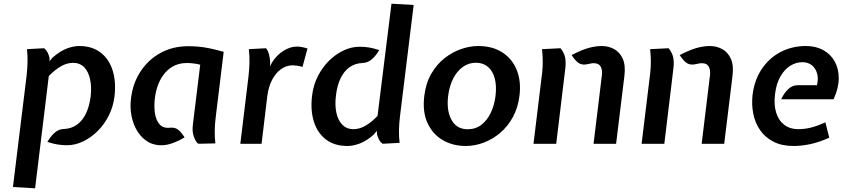

<svg xmlns="http://www.w3.org/2000/svg" viewBox="-20 -778 4568 1039"><path d="M50 234 124 -368.5Q128.5 -409 129 -444.8Q129.5 -480.5 126 -512L218.5 -517Q230 -508.5 237 -495.2Q244 -482 248 -465V-446.5L263.5 -465.5Q304.5 -501.5 341 -515.2Q377.5 -529 408 -529Q479 -529 525 -493.2Q571 -457.5 590 -395.5Q609 -333.5 599.5 -255.5Q592.5 -199.5 568.2 -151.8Q544 -104 507.8 -68.2Q471.5 -32.5 428.8 -12.2Q386 8 342 8Q318 8 293.5 4.2Q269 0.5 236.5 -10Q254 -40.5 276 -60Q298 -79.5 326 -80Q365 -81.5 395 -102.2Q425 -123 444.2 -161.8Q463.5 -200.5 470.5 -255.5Q476.5 -306.5 467.8 -348Q459 -389.5 435.8 -413.8Q412.5 -438 375 -438Q344 -438 312 -420.5Q280 -403 244 -366.5L170 241Z M867.5 7.5Q821 11.5 785 -8.2Q749 -28 725.5 -64.5Q702 -101 692.2 -148.2Q682.5 -195.5 689 -246Q698.5 -326.5 740 -390.5Q781.5 -454.5 848 -491.2Q914.5 -528 999 -528Q1027 -528 1055 -525.5Q1083 -523 1115.5 -516.2Q1148 -509.5 1190.5 -497.5L1147.5 -145.5Q1142.5 -105.5 1142 -69.8Q1141.5 -34 1145.5 -2L1053.5 0Q1040.5 -8 1029.8 -36.2Q1019 -64.5 1023.5 -102L1063.5 -428Q1043 -433 1024.8 -435Q1006.5 -437 991.5 -437Q920.5 -437 874.8 -385.5Q829 -334 818 -246Q813 -204.5 818.2 -166.5Q823.5 -128.5 843.2 -105.5Q863 -82.5 901.5 -87Q928 -89.5 945.5 -74.8Q963 -60 979 -34.5Q950.5 -17 921.2 -6Q892 5 867.5 7.5Z M1280.5 0 1325 -367Q1329 -402 1330 -439.5Q1331 -477 1326.5 -512L1419.5 -517Q1429 -506.5 1435 -486Q1441 -465.5 1442 -440.5L1440.5 -419L1452.5 -440.5Q1477 -480 1514 -503Q1551 -526 1586 -526Q1600.5 -526 1614.5 -523.2Q1628.5 -520.5 1644 -515.5L1617 -416Q1599.5 -421 1586.8 -422.8Q1574 -424.5 1563.5 -424.5Q1530.5 -424.5 1501.5 -404.2Q1472.5 -384 1452.5 -346Q1432.5 -308 1426 -254.5L1395.5 0Z M1860.5 12Q1789 12 1743 -23.8Q1697 -59.5 1678 -121.5Q1659 -183.5 1669 -261.5Q1675.5 -317.5 1699.8 -365.2Q1724 -413 1760 -448.8Q1796 -484.5 1839 -504.8Q1882 -525 1925.5 -525Q1950 -525 1974.5 -521.5Q1999 -518 2032 -507Q2014.5 -476.5 1992.2 -457.2Q1970 -438 1941 -437Q1902 -435.5 1872.2 -414.8Q1842.5 -394 1823.5 -355.2Q1804.5 -316.5 1798 -261.5Q1791.5 -210.5 1800 -169.2Q1808.5 -128 1832 -103.5Q1855.5 -79 1893 -79Q1924 -79 1955.8 -96.5Q1987.5 -114 2023 -150.5L2098.5 -758L2218.5 -751L2144.5 -148.5Q2139.5 -108.5 2139 -72.8Q2138.5 -37 2142.5 -5L2050 0Q2038.5 -8.5 2031.8 -21Q2025 -33.5 2020.5 -49.5L2019 -70L2003 -50Q1963.5 -15 1927 -1.5Q1890.5 12 1860.5 12Z M2500.5 12Q2431 12 2376.5 -19.5Q2322 -51 2293.8 -111.5Q2265.5 -172 2276 -259Q2284.5 -328.5 2314.2 -379.5Q2344 -430.5 2386.2 -463.5Q2428.5 -496.5 2476 -512.8Q2523.5 -529 2567 -529Q2645.5 -529 2699 -494Q2752.5 -459 2776.8 -398Q2801 -337 2791 -259Q2783 -195 2755.5 -144.5Q2728 -94 2687 -59.2Q2646 -24.5 2597.8 -6.2Q2549.5 12 2500.5 12ZM2511 -78.5Q2554 -78.5 2585.5 -103Q2617 -127.5 2636.2 -168.5Q2655.5 -209.5 2661.5 -259Q2668 -313.5 2657.2 -354Q2646.5 -394.5 2620.2 -416.5Q2594 -438.5 2555.5 -438.5Q2517 -438.5 2485.5 -416.5Q2454 -394.5 2433 -354Q2412 -313.5 2405 -259Q2395.5 -179.5 2423.5 -129Q2451.5 -78.5 2511 -78.5Z M3192 0 3237 -370.5Q3240.5 -399 3230.5 -417.5Q3220.5 -436 3193 -436Q3182.5 -436 3173 -433.5Q3163.5 -431 3149.5 -429Q3123 -426 3105.2 -441.5Q3087.5 -457 3073.5 -480Q3128 -508.5 3166.2 -518.8Q3204.5 -529 3236 -529Q3272.5 -529 3303 -512.5Q3333.5 -496 3349.8 -460.5Q3366 -425 3359 -368L3314 0ZM2867 0 2914 -386Q2917 -414 2917 -445.5Q2917 -477 2913 -512L3013.5 -517Q3034.5 -490 3038.8 -463.5Q3043 -437 3039 -407L2990 0Z M3777 0 3822 -370.5Q3825.5 -399 3815.5 -417.5Q3805.5 -436 3778 -436Q3767.5 -436 3758 -433.5Q3748.5 -431 3734.5 -429Q3708 -426 3690.2 -441.5Q3672.5 -457 3658.5 -480Q3713 -508.5 3751.2 -518.8Q3789.5 -529 3821 -529Q3857.5 -529 3888 -512.5Q3918.5 -496 3934.8 -460.5Q3951 -425 3944 -368L3899 0ZM3452 0 3499 -386Q3502 -414 3502 -445.5Q3502 -477 3498 -512L3598.5 -517Q3619.5 -490 3623.8 -463.5Q3628 -437 3624 -407L3575 0Z M4274.5 12Q4211 12 4166 -11Q4121 -34 4093.8 -73Q4066.5 -112 4056.5 -161.8Q4046.5 -211.5 4052.5 -265.5Q4063 -347.5 4103.5 -406.5Q4144 -465.5 4205.5 -497.2Q4267 -529 4341 -529Q4395 -529 4435.2 -506.8Q4475.5 -484.5 4497.2 -445.2Q4519 -406 4518.8 -353.5Q4518.5 -301 4491 -241H4207.5Q4222 -273 4244.8 -295Q4267.5 -317 4297.5 -317H4401Q4409.5 -350.5 4402 -379Q4394.5 -407.5 4373.8 -424.5Q4353 -441.5 4322 -441.5Q4288.5 -441.5 4257.5 -422.8Q4226.5 -404 4203.8 -365.5Q4181 -327 4174 -268Q4167 -210 4180.5 -167.5Q4194 -125 4224.8 -102Q4255.5 -79 4299 -79Q4333.5 -79 4367.2 -87.2Q4401 -95.5 4446.5 -116L4467.5 -33Q4412.5 -8 4364.5 2Q4316.5 12 4274.5 12Z"/></svg>

Font: Expletus Sans SemiBold
Style: Italic
Weight: 600
Italic angle: -7°
Version: Version 7.500